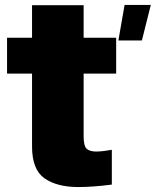

<svg xmlns="http://www.w3.org/2000/svg" viewBox="-20 -748 630 776"><path d="M296.5 8Q210.5 8 160 -27.2Q109.5 -62.5 109.5 -155.5V-450.5H8.5V-595.5H109.5V-727H318V-595.5H449.5V-450.5H318V-197.5Q318 -158 330.2 -146.8Q342.5 -135.5 369 -135.5Q396.5 -136 432 -142.5V-2Q355.5 8 296.5 8ZM458.5 -584.5 483.5 -728H589.5L553.5 -584.5Z"/></svg>

Font: Anybody Black
Style: Regular
Weight: 900
Designer: Tyler Finck
Foundry: Etcetera Type Company
Version: Version 1.010; ttfautohint (v1.8.3) -l 8 -r 50 -G 200 -x 14 